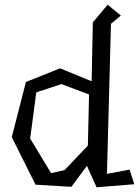

<svg xmlns="http://www.w3.org/2000/svg" viewBox="-20 -800 590 815"><path d="M358 -399 241 -443 134 -408 108 -212 197 -65 254 -78 353 -182ZM390 -5 349 -96 283 -7 131 -16 30 -218 90 -452 235 -510 369 -455 374 -705 437 -780 493 -734 451 -699 434 -62 530 -80 550 -18Z"/></svg>

Font: Underdog
Style: Regular
Weight: 400
Designer: Sergey Steblina
Foundry: Sergey Steblina, Jovanny Lemonad
Version: Version 1.001; ttfautohint (v0.9)